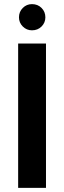

<svg xmlns="http://www.w3.org/2000/svg" viewBox="-20 -911 311 931"><path d="M68 0V-700H203V0ZM135 -764Q109 -764 90.5 -782.5Q72 -801 72 -827Q72 -854 90.5 -872.5Q109 -891 135 -891Q163 -891 181.5 -872.5Q200 -854 200 -827Q200 -801 181.5 -782.5Q163 -764 135 -764Z"/></svg>

Font: DM Sans 17pt
Style: Bold
Weight: 700
Version: Version 4.004;gftools[0.9.30]